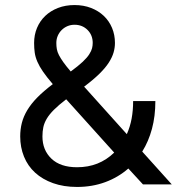

<svg xmlns="http://www.w3.org/2000/svg" viewBox="-20 -730 710 760"><path d="M285 10Q232 10 190 -5Q148 -20 119 -46.5Q90 -73 75 -110Q60 -147 60 -190Q60 -218 66.5 -243.5Q73 -269 88 -294Q103 -319 127.5 -344Q152 -369 189 -397Q165 -425 150.5 -446Q136 -467 128 -485.5Q120 -504 117.5 -521.5Q115 -539 115 -560Q115 -592 126.5 -619.5Q138 -647 159 -667Q180 -687 209.5 -698.5Q239 -710 275 -710Q311 -710 340.5 -698.5Q370 -687 391 -667Q412 -647 423.5 -619.5Q435 -592 435 -560Q435 -541 429.5 -522Q424 -503 410.5 -482Q397 -461 373 -437.5Q349 -414 313 -387L482 -199Q495 -228 501 -260.5Q507 -293 507 -330H595Q595 -270 581.5 -220Q568 -170 543 -130L660 0H546L488 -63Q448 -28 396.5 -9Q345 10 285 10ZM285 -68Q329 -68 365.5 -82.5Q402 -97 432 -126L242 -337Q212 -314 193.5 -295.5Q175 -277 165 -260Q155 -243 151.5 -226.5Q148 -210 148 -190Q148 -136 183.5 -102Q219 -68 285 -68ZM260 -447Q290 -469 307.5 -485.5Q325 -502 333.5 -515.5Q342 -529 344.5 -539.5Q347 -550 347 -560Q347 -591 326.5 -611.5Q306 -632 275 -632Q260 -632 247 -626.5Q234 -621 224 -611Q214 -601 208.5 -588Q203 -575 203 -560Q203 -547 205 -535.5Q207 -524 213.5 -511.5Q220 -499 231 -483.5Q242 -468 260 -447Z"/></svg>

Font: Golos Text VF
Style: Regular
Weight: 400
Designer: A.Korolkova, Vitaly Kuzmin
Foundry: ParaType Ltd
Version: Version 2.003